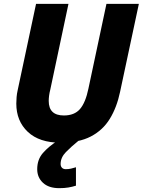

<svg xmlns="http://www.w3.org/2000/svg" viewBox="-20 -734 744 1001"><path d="M296 10Q185 10 125 -46.5Q65 -103 65 -194Q65 -209 66.5 -227.5Q68 -246 72 -263L168 -714H337L242 -266Q238 -251 236 -235.5Q234 -220 234 -208Q234 -132 313 -132Q368 -132 397 -165.5Q426 -199 441 -272L535 -714H704L606 -255Q589 -174 552.5 -114.5Q516 -55 453.5 -22.5Q391 10 296 10ZM289 247Q234 247 204 219Q174 191 174 148Q174 98 203.5 64Q233 30 280 0H389Q352 30 324 58.5Q296 87 296 121Q296 133 303 140.5Q310 148 323 148Q338 148 350.5 145Q363 142 376 138V234Q357 240 336.5 243.5Q316 247 289 247Z"/></svg>

Font: Noto Sans ExtraBold
Style: Italic
Weight: 800
Italic angle: -12°
Designer: Monotype Design Team
Foundry: Monotype Imaging Inc.
Version: Version 2.013; ttfautohint (v1.8.4.7-5d5b)